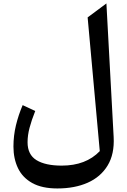

<svg xmlns="http://www.w3.org/2000/svg" viewBox="-20 -791 721 1088"><path d="M583 -771.5 624 -15.1Q629.4 82 589.8 147Q550.3 211.9 476.8 244.4Q403.3 276.9 305.2 276.9Q217.8 276.9 162.6 246.1Q107.4 215.3 81.8 161.6Q56.2 107.9 56.2 39.6Q56.2 -22 70.3 -80.8Q84.5 -139.6 108.4 -195.3L179.7 -162.1Q158.7 -109.4 147.5 -66.9Q136.2 -24.4 136.2 15.1Q136.2 85.4 186.8 116.5Q237.3 147.5 329.6 147.5Q466.8 147.5 545.4 65.4L476.6 -692.4Z"/></svg>

Font: Pinar DS4-Medium
Style: Regular
Weight: 500
Designer: Amin Abedi
Version: Version 2.000